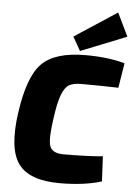

<svg xmlns="http://www.w3.org/2000/svg" viewBox="-62 -997 734 1056"><g transform="rotate(5 304.5 -469.5)"><path d="M609 -823 356 -722 313 -798 547 -951ZM532 -156 539 -18Q442 12 308 12Q140 12 79.5 -71Q19 -154 47 -352Q75 -555 148 -628.5Q221 -702 389 -702Q514 -702 606 -676L584 -539Q479 -542 380 -542Q335 -542 311.5 -528Q288 -514 271.5 -470.5Q255 -427 243 -338Q226 -224 239.5 -186Q253 -148 316 -148Q448 -148 532 -156Z"/></g></svg>

Font: Ezarion Extra Bold
Style: Italic
Weight: 800
Italic angle: -8°
Designer: Natanael Gama
Version: Version 1.001;PS 001.001;hotconv 1.0.70;makeotf.lib2.5.58329